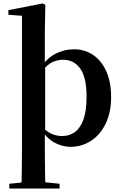

<svg xmlns="http://www.w3.org/2000/svg" viewBox="-20 -839 707 1118"><path d="M105 259Q106 217 106.5 174Q107 131 107.5 90Q108 49 108 14V-747L29 -753V-780L229 -819L244 -810L241 -651V-465L243 -455V-78L241 -65V14Q241 49 241.5 90Q242 131 242.5 174Q243 217 244 259ZM391 16Q343 16 297.5 -8.5Q252 -33 216 -90H209L226 -100Q254 -71 282 -59Q310 -47 343 -47Q384 -47 415.5 -69.5Q447 -92 465.5 -142Q484 -192 484 -276Q484 -389 447 -440Q410 -491 348 -491Q317 -491 287 -478Q257 -465 221 -421L206 -433H210Q248 -497 300.5 -524.5Q353 -552 411 -552Q473 -552 521.5 -519.5Q570 -487 598.5 -424.5Q627 -362 627 -274Q627 -185 595.5 -119.5Q564 -54 510 -19Q456 16 391 16ZM34 259V231L141 220H221L327 231V259Z"/></svg>

Font: Noto Serif KR ExtraLight
Style: Bold
Weight: 700
Version: Version 2.002-H1;hotconv 1.1.0;makeotfexe 2.6.0